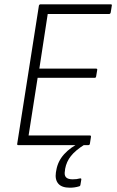

<svg xmlns="http://www.w3.org/2000/svg" viewBox="-20 -675 542 893"><path d="M65 0Q59 0 60 -6L161 -649Q163 -655 169 -655H494Q502 -655 500 -649L495 -617Q493 -610 488 -610H202L163 -356H426Q434 -356 432 -349L427 -319Q426 -313 420 -313H155L113 -45H398Q404 -45 403 -38L398 -6Q397 0 390 0ZM305 198Q267 198 251 179Q235 160 240 127L242 116Q249 75 278 42.5Q307 10 357 -14L374 -3Q331 24 310 50.5Q289 77 283 110L282 119Q278 140 287 149.5Q296 159 318 159Q328 159 336 158Q344 157 351 155Q355 154 357 155.5Q359 157 358 161L354 185Q353 191 347 192Q337 195 326.5 196.5Q316 198 305 198Z"/></svg>

Font: Sofia Sans Semi Condensed Light
Style: Italic
Weight: 300
Italic angle: -9°
Version: Version 4.100